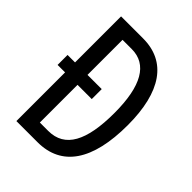

<svg xmlns="http://www.w3.org/2000/svg" viewBox="-205 -820 926 926"><g transform="rotate(45 258.0 -357.0)"><path d="M222 -714H72V-400H21V-332H72V0H216C380 0 466 -125 466 -366C466 -593 381 -714 222 -714ZM220 -639C325 -639 379 -546 379 -362C379 -172 328 -75 214 -75H157V-332H254V-400H157V-639Z"/></g></svg>

Font: Noto Sans Gujarati ExtraCondensed
Style: Regular
Weight: 400
Width: 2
Designer: Jelle Bosma - Monotype Design Team, Universal Thirst
Foundry: Monotype Imaging Inc.
Version: Version 2.106